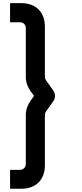

<svg xmlns="http://www.w3.org/2000/svg" viewBox="-20 -954 508 1195"><path d="M42.7 220.8V103.1H105.2C125 103.1 140.6 87.5 140.6 66.7V-237.5C140.6 -269.8 151 -300 169.8 -326L191.7 -357.3L169.8 -387.5C151 -413.5 140.6 -443.8 140.6 -476V-780.2C140.6 -800 125 -815.6 105.2 -815.6H42.7V-934.4H113.5C203.1 -934.4 259.4 -878.1 259.4 -788.5V-476C259.4 -468.8 261.5 -461.5 265.6 -455.2L311.5 -390.6C326 -369.8 326 -343.8 311.5 -324L265.6 -258.3C261.5 -253.1 259.4 -245.8 259.4 -237.5V75C259.4 164.6 203.1 220.8 113.5 220.8Z"/></svg>

Font: Manrope3 Bold
Style: Regular
Weight: 700
Designer: Mikhail Sharanda
Foundry: Mikhail Sharanda
Version: Version 3.000;PS 003.000;hotconv 1.0.88;makeotf.lib2.5.64775